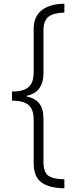

<svg xmlns="http://www.w3.org/2000/svg" viewBox="-20 -852 425 1038"><path d="M45 -357Q105 -357 133.5 -380.5Q162 -404 162 -461V-694Q162 -764 206.5 -797.5Q251 -831 328 -832V-784Q271 -783 243 -762Q215 -741 215 -688V-457Q215 -406 192.5 -374.5Q170 -343 123 -334V-331Q170 -321 192.5 -292.5Q215 -264 215 -210V23Q215 79 241.5 98Q268 117 328 117V166Q247 165 204.5 134.5Q162 104 162 29V-206Q162 -262 133.5 -285Q105 -308 45 -308Z"/></svg>

Font: Noto Sans Gurmukhi UI Light
Style: Regular
Weight: 300
Designer: Jelle Bosma - Monotype Design Team
Foundry: Monotype Imaging Inc.
Version: Version 2.004; ttfautohint (v1.8.4.7-5d5b)